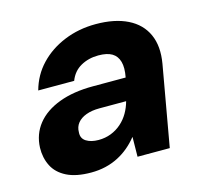

<svg xmlns="http://www.w3.org/2000/svg" viewBox="-82 -599 747 702"><g transform="rotate(-15 291.5 -248.0)"><path d="M181 12Q124 12 88.5 -6Q53 -24 37.5 -55Q22 -86 23 -124Q25 -175 55 -212.5Q85 -250 139.5 -270.5Q194 -291 268 -291H392Q399 -327 392.5 -350Q386 -373 367.5 -384Q349 -395 316 -395Q279 -395 249.5 -378.5Q220 -362 207 -328H71Q86 -383 124 -423Q162 -463 217 -485.5Q272 -508 336 -508Q408 -508 456.5 -484Q505 -460 525.5 -414.5Q546 -369 535 -305L481 0H359L360 -74H359Q344 -55 325 -39Q306 -23 283.5 -11.5Q261 0 235.5 6Q210 12 181 12ZM238 -96Q263 -96 285 -104.5Q307 -113 324.5 -128.5Q342 -144 353.5 -164Q365 -184 371 -206V-207H270Q241 -207 219.5 -199Q198 -191 186.5 -176.5Q175 -162 175 -142Q173 -119 191 -107.5Q209 -96 238 -96Z"/></g></svg>

Font: DM Sans 28pt ExtraBold
Style: Italic
Weight: 800
Italic angle: -10°
Version: Version 4.004;gftools[0.9.30]